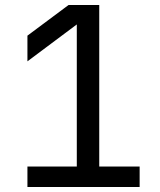

<svg xmlns="http://www.w3.org/2000/svg" viewBox="-20 -750 640 770"><path d="M90 0V-82H288V-652L90 -504V-607L255 -730H378V-82H540V0Z"/></svg>

Font: JetBrainsMonoNL NF
Style: Regular
Weight: 400
Designer: Philipp Nurullin, Konstantin Bulenkov
Foundry: JetBrains
Version: Version 2.304; ttfautohint (v1.8.4.7-5d5b);Nerd Fonts 3.2.1